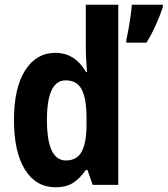

<svg xmlns="http://www.w3.org/2000/svg" viewBox="-20 -780 707 810"><path d="M214 10Q132 10 85.5 -64Q39 -138 39 -274Q39 -409 86 -483Q133 -557 213 -557Q256 -557 288.5 -536Q321 -515 343 -476H347Q345 -504 343.5 -530Q342 -556 342 -575V-760H479V0H371L349 -63H342Q318 -28 289 -9Q260 10 214 10ZM258 -103Q304 -103 324.5 -140Q345 -177 345 -256V-283Q345 -363 325 -402Q305 -441 257 -441Q178 -441 178 -274Q178 -103 258 -103ZM667 -750Q655 -714 637 -674Q619 -634 598 -600H513V-613Q517 -629 522 -656.5Q527 -684 531 -712.5Q535 -741 536 -760H667Z"/></svg>

Font: Noto Sans Myanmar UI Condensed
Style: Bold
Weight: 700
Width: 3
Designer: Monotype Design Team
Foundry: Monotype Imaging Inc.
Version: Version 2.103; ttfautohint (v1.8.4.7-5d5b)